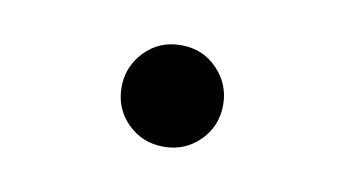

<svg xmlns="http://www.w3.org/2000/svg" viewBox="-31 -441 395 220"><g transform="rotate(10 166.5 -331.0)"><path d="M225.6 -331.1Q225.6 -306.2 208.5 -289.1Q191.4 -272 166.5 -272Q141.6 -272 124.5 -289.1Q107.4 -306.2 107.4 -331.1Q107.4 -355 124.3 -372.6Q141.1 -390.1 166.5 -390.1Q191.9 -390.1 208.7 -372.6Q225.6 -355 225.6 -331.1Z"/></g></svg>

Font: Times New Roman
Style: Regular
Weight: 400
Designer: Steve Matteson
Foundry: Ascender Corporation
Version: Version 2.00.3